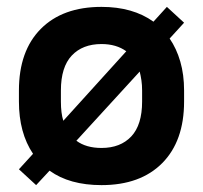

<svg xmlns="http://www.w3.org/2000/svg" viewBox="-20 -529 590 558"><path d="M35 -37 76 -82Q35 -143 35 -234V-266Q35 -381 98.5 -445Q162 -509 275 -509Q366 -509 426 -466L465 -509L515 -463L473 -417Q493 -388 504 -350Q515 -312 515 -266V-234Q515 -119 451.5 -55Q388 9 275 9Q182 9 124 -33L85 9ZM157 -234Q157 -200 164 -178L347 -380Q318 -401 275 -401Q220 -401 188.5 -367.5Q157 -334 157 -266ZM275 -99Q330 -99 361.5 -132.5Q393 -166 393 -234V-266Q393 -282 391 -295.5Q389 -309 386 -321L202 -120Q230 -99 275 -99Z"/></svg>

Font: PT Root UI Web Bold
Style: Regular
Weight: 700
Designer: Vitaly Kuzmin
Foundry: ParaType Ltd.
Version: Version 1.000W